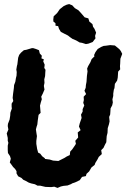

<svg xmlns="http://www.w3.org/2000/svg" viewBox="-20 -901 619 941"><path d="M262 20 246 14 231 16 203 15 194 13 177 9H164L151 2L133 -2L121 -6L105 -15L94 -20L85 -29L69 -37L61 -51V-62L54 -73L44 -83L34 -97L28 -105L33 -123L29 -136L19 -151L18 -166V-187L21 -201L18 -211V-225L13 -247L21 -266L18 -283L19 -294L27 -315L30 -334L31 -349L38 -369L37 -379V-393L45 -406L42 -421L44 -441L46 -455L48 -470L49 -484L55 -500L58 -518L61 -530L62 -548L60 -560L63 -578L65 -585L69 -618L74 -632L83 -643L97 -655L109 -657L136 -665H143L156 -661L171 -655L175 -639L185 -628L183 -615L195 -610L192 -600L199 -584L197 -568L203 -559L202 -546L201 -528L197 -512L198 -495L195 -480L198 -462L190 -443L182 -427L185 -415L180 -399L176 -383L177 -372L179 -348L169 -338L165 -310L163 -291L160 -282L156 -267L159 -246L161 -234L158 -210V-196L160 -184L162 -171L167 -153L177 -148L187 -135L199 -126L201 -122L224 -119L240 -114L266 -112L280 -119L296 -127L307 -134L322 -141L324 -158L334 -169L347 -188L352 -196L349 -211L363 -227L361 -252L375 -263L367 -281L371 -297L380 -323L377 -339L385 -354V-366L393 -384L388 -397L391 -411L390 -427L402 -440L394 -456L400 -471L401 -484L404 -500L405 -515L406 -529L409 -551L407 -565L412 -577L423 -596L429 -611L443 -625L441 -631L448 -646L459 -661L476 -671L488 -676L499 -677L520 -680L543 -678L553 -670L565 -660L572 -651L579 -637L570 -613L569 -589L568 -577L569 -561L559 -550L558 -534L557 -520L554 -506L543 -490L541 -469L538 -462L535 -442V-431L531 -414L533 -399L530 -385L522 -370L521 -354L520 -340L515 -328L517 -306L514 -292L508 -273L507 -250L503 -234L502 -221L501 -204L495 -193L487 -176L476 -165L479 -146L464 -132L458 -120L447 -102L444 -93L428 -80L417 -61L404 -49L401 -38L382 -34L371 -18L348 -7L333 -2L329 1L311 8L291 10L278 13ZM401 -685 382 -691 370 -693 353 -703 336 -710 323 -719 313 -727 297 -735 278 -745 269 -760 265 -773 252 -775V-787L242 -795L241 -804L243 -821L260 -837L273 -856L292 -871L307 -878L319 -881L334 -875L347 -861L364 -851L377 -837L395 -816L413 -811L418 -795L433 -783L436 -770L443 -760L451 -741L446 -725L448 -713L434 -695L413 -687Z"/></svg>

Font: Winky Rough SemiBold
Style: Italic
Weight: 600
Italic angle: -8.97852°
Designer: Simon Atzbach
Foundry: typofactur
Version: Version 1.206; ttfautohint (v1.8.4.7-5d5b)